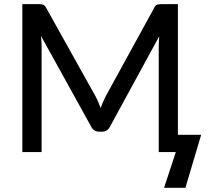

<svg xmlns="http://www.w3.org/2000/svg" viewBox="-20 -738 1011 932"><path d="M956.5 -83.5 880 173.5H776.5L833.5 0H750.5V-511Q750.5 -522.5 751.2 -535.5Q752 -548.5 753 -562L514 -123.5Q501.5 -99 475.5 -99H460.5Q434.5 -99 422.5 -123.5L179 -563.5Q182 -535.5 182 -511V0H88.5V-718H167.5Q181.5 -718 189.2 -715.2Q197 -712.5 204 -700L444 -270Q451 -257 457 -242.5Q463 -228 468.5 -213.5Q479 -243 493 -270.5L728.5 -700Q735 -712.5 742.8 -715.2Q750.5 -718 764.5 -718H843.5V-83.5Z"/></svg>

Font: Lato 2
Style: Regular
Weight: 500
Designer: Lukasz Dziedzic with Adam Twardoch and Botio Nikoltchev
Foundry: tyPoland Lukasz Dziedzic
Version: Version 2.015; 2015-08-06; http://www.latofonts.com/